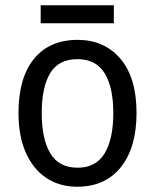

<svg xmlns="http://www.w3.org/2000/svg" viewBox="-20 -697 586 727"><path d="M497 -269Q497 -139 438 -64.5Q379 10 272 10Q205 10 155 -23.5Q105 -57 77.5 -119.5Q50 -182 50 -269Q50 -402 108.5 -474Q167 -546 274 -546Q375 -546 436 -474.5Q497 -403 497 -269ZM138 -269Q138 -171 170.5 -116.5Q203 -62 274 -62Q343 -62 376 -116Q409 -170 409 -269Q409 -367 376 -420Q343 -473 273 -473Q202 -473 170 -420Q138 -367 138 -269ZM411 -677V-609H134V-677Z"/></svg>

Font: Noto Sans Telugu SemiCondensed
Style: Regular
Weight: 400
Width: 4
Designer: Jelle Bosma - Monotype Design Team
Foundry: Monotype Imaging Inc.
Version: Version 2.005; ttfautohint (v1.8.4.7-5d5b)